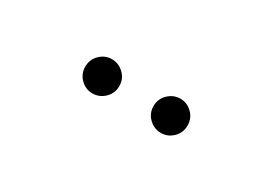

<svg xmlns="http://www.w3.org/2000/svg" viewBox="-13 -775 526 370"><g transform="rotate(30 250.0 -590.0)"><path d="M200.4 -562.7Q189 -551.8 173.8 -551.8Q158.7 -551.8 147.5 -562.7Q136.2 -573.7 136.2 -589.8Q136.2 -606 147.5 -616.9Q158.7 -627.9 173.8 -627.9Q189 -627.9 200.4 -616.9Q211.9 -606 211.9 -589.8Q211.9 -573.7 200.4 -562.7ZM352.5 -562.7Q341.3 -551.8 326.2 -551.8Q311 -551.8 299.6 -562.7Q288.1 -573.7 288.1 -589.8Q288.1 -606 299.6 -616.9Q311 -627.9 326.2 -627.9Q341.3 -627.9 352.5 -616.9Q363.8 -606 363.8 -589.8Q363.8 -573.7 352.5 -562.7Z"/></g></svg>

Font: Margherita Light
Style: Regular
Weight: 300
Designer: James Puckett
Foundry: Dunwich Type Founders
Version: Version 1.008;hotconv 1.0.109;makeotfexe 2.5.65596